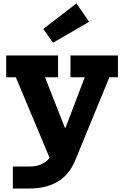

<svg xmlns="http://www.w3.org/2000/svg" viewBox="-20 -868 710 1098"><path d="M383 -551H654.5V-426H605.5L410 49.5Q375.5 132.5 309.5 171.2Q243.5 210 147 210H53.5V84.5H147Q192.5 84.5 226.5 66.5Q260.5 48.5 275 13.5L333.5 -52L269.5 48.5L70.5 -426H15.5V-551H312V-426H237.5L388.5 -42L285.5 -138H393.5L326.5 -63L464.5 -426H383ZM417 -848.5 490 -743.5 283 -623.5 227.5 -702.5Z"/></svg>

Font: Hepta Slab ExtraLight
Style: Bold
Weight: 700
Version: Version 1.102